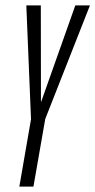

<svg xmlns="http://www.w3.org/2000/svg" viewBox="-20 -695 355 715"><path d="M52 0H104.5L148.5 -252L315 -675H260.5L133.5 -316.5H132.5L132 -675H78L95.5 -251Z"/></svg>

Font: Anybody ExtraCondensed Light
Style: Italic
Weight: 300
Width: 2
Italic angle: -10°
Version: Version 1.113;gftools[0.9.25]